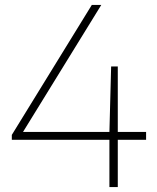

<svg xmlns="http://www.w3.org/2000/svg" viewBox="-20 -760 638 780"><path d="M28 -192V-212L353 -740H391.5L65.5 -211L57 -224H573.5V-192ZM424.5 0V-224L431.5 -490H458.5V0Z"/></svg>

Font: Encode Sans SC SemiExpanded Thin
Style: Regular
Weight: 250
Width: 6
Designer: Multiple Designers
Foundry: Impallari Type
Version: Version 3.002